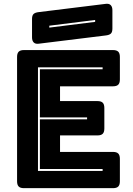

<svg xmlns="http://www.w3.org/2000/svg" viewBox="-20 -981 694 1001"><path d="M569 0H105Q86 0 77.5 -8.5Q69 -17 69 -36V-684Q69 -703 77.5 -711.5Q86 -720 105 -720H569Q588 -720 596.5 -711.5Q605 -703 605 -684V-567Q605 -548 596.5 -539.5Q588 -531 569 -531H293V-454H488Q507 -454 515.5 -445.5Q524 -437 524 -418V-311Q524 -292 515.5 -283.5Q507 -275 488 -275H293V-189H569Q588 -189 596.5 -180.5Q605 -172 605 -153V-36Q605 -17 596.5 -8.5Q588 0 569 0ZM515 -100H188V-359H434V-369H188V-620H515V-630H178V-90H515ZM530 -796 181 -753Q164 -751 155.5 -760Q147 -769 147 -786V-882Q147 -901 155.5 -908.5Q164 -916 183 -918L532 -961Q549 -963 557.5 -954Q566 -945 566 -928V-832Q566 -813 557.5 -805.5Q549 -798 530 -796ZM237 -847V-837L476 -867V-877Z"/></svg>

Font: Bungee Inline
Style: Regular
Weight: 400
Designer: David Jonathan Ross
Foundry: David Jonathan Ross
Version: Version 1.001;PS 1.0;hotconv 1.0.72;makeotf.lib2.5.5900